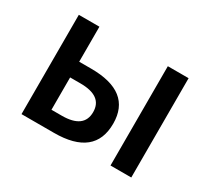

<svg xmlns="http://www.w3.org/2000/svg" viewBox="-113 -736 1006 921"><g transform="rotate(30 390.5 -275.0)"><path d="M87 -550H201V-356H267Q491 -356 491 -180Q491 0 267 0H87ZM258 -90Q380 -90 380 -180Q380 -269 258 -269H201V-90ZM580 -550H695V0H580Z"/></g></svg>

Font: Noto Sans S Chinese Medium
Style: Regular
Weight: 500
Designer: Ryoko NISHIZUKA  (kana & ideographs); Paul D. Hunt (Latin, Greek & Cyrillic); Wenlong ZHANG  (bopomofo); Sandoll Communi
Foundry: Adobe Systems Incorporated
Version: Version 1.000;PS 1;hotconv 1.0.78;makeotf.lib2.5.61930